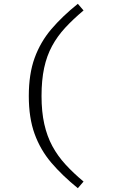

<svg xmlns="http://www.w3.org/2000/svg" viewBox="-20 -855 640 1010"><path d="M198.5 -350Q198.5 -267 213 -202.5Q227.5 -138 255.5 -86.2Q283.5 -34.5 324.8 10.5Q366 55.5 419.5 100L389.5 135Q308 69 250.2 1.2Q192.5 -66.5 162 -150.8Q131.5 -235 131.5 -350Q131.5 -465.5 162 -549.8Q192.5 -634 250.2 -701.8Q308 -769.5 389.5 -835L419.5 -800Q364.5 -754 323 -709Q281.5 -664 253.8 -612.8Q226 -561.5 212.2 -497.5Q198.5 -433.5 198.5 -350Z"/></svg>

Font: Fira Code Light Light
Style: Regular
Weight: 300
Monospace: yes
Version: Version 5.002